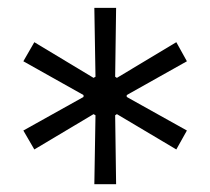

<svg xmlns="http://www.w3.org/2000/svg" viewBox="-20 -785 531 486"><path d="M271.5 -493.2 275.9 -496.1 426.3 -406.7 453.1 -454.6 300.8 -539.6V-544.4L453.1 -629.9L426.3 -678.2L275.9 -587.9L271.5 -590.8L273.9 -765.1H218.8L221.7 -590.8L216.8 -587.9L66.9 -678.2L39.1 -629.9L191.4 -544.4V-539.6L39.1 -454.6L66.9 -406.7L216.8 -496.1L221.7 -493.2L218.8 -318.8H273.9Z"/></svg>

Font: Estedad Regular
Style: Regular
Weight: 400
Designer: Amin Abedi
Version: Version 7.3